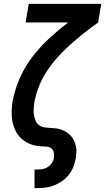

<svg xmlns="http://www.w3.org/2000/svg" viewBox="-20 -755 542 990"><path d="M158 215V119H174Q187 119 201 116.5Q215 114 227 106Q239 98 247.5 85.5Q256 73 258 60Q260 46 257.5 32Q255 18 245 10Q235 2 221.5 1Q208 0 194 -0.5Q180 -1 166.5 -3.5Q153 -6 140.5 -10.5Q128 -15 116.5 -21.5Q105 -28 95.5 -36Q86 -44 77.5 -54Q69 -64 63 -75.5Q57 -87 52.5 -99Q48 -111 45 -124Q42 -137 41 -151Q40 -165 40 -178.5Q40 -192 41.5 -206Q43 -220 45 -234L46 -237Q57 -296 82.5 -353.5Q108 -411 146.5 -461.5Q185 -512 232.5 -556Q280 -600 331 -639H112L128 -735H502L486 -639Q448 -612 412 -583.5Q376 -555 341.5 -524Q307 -493 276 -458.5Q245 -424 220 -385.5Q195 -347 179 -305Q163 -263 156 -221Q154 -205 153.5 -189.5Q153 -174 155.5 -159.5Q158 -145 164 -131.5Q170 -118 181.5 -109.5Q193 -101 208.5 -98.5Q224 -96 239 -95.5Q254 -95 269.5 -93Q285 -91 299 -85.5Q313 -80 325 -72Q337 -64 346.5 -53.5Q356 -43 362 -29.5Q368 -16 371.5 -1.5Q375 13 374 28.5Q373 44 371 59Q367 81 359 103Q351 125 336.5 144Q322 163 302.5 177Q283 191 261.5 200Q240 209 217.5 212Q195 215 174 215Z"/></svg>

Font: Iosevka Curly Slab
Style: Bold Italic
Weight: 700
Italic angle: -9°
Monospace: yes
Designer: Belleve Invis
Foundry: Belleve Invis
Version: Version 22.1.2; ttfautohint (v1.8.4)